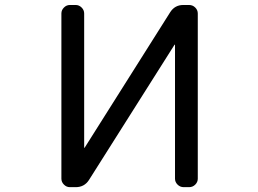

<svg xmlns="http://www.w3.org/2000/svg" viewBox="-20 -775 1040 774"><path d="M777.3 -54.7Q777.3 -41 767.1 -30.8Q756.8 -20.5 742.2 -20.5H720.7Q706.1 -20.5 695.8 -30.8Q685.5 -41 685.5 -54.7V-593.8Q685.5 -594.7 684.6 -595.2Q683.6 -595.7 683.6 -594.7L338.9 -49.8Q320.3 -20.5 285.2 -20.5H261.7Q248 -20.5 237.8 -30.8Q227.5 -41 227.5 -54.7V-720.7Q227.5 -734.4 237.8 -744.6Q248 -754.9 261.7 -754.9H285.2Q298.8 -754.9 309.1 -744.6Q319.3 -734.4 319.3 -720.7V-179.7Q319.3 -179.7 320.3 -179.2Q321.3 -178.7 321.3 -179.7L666 -725.6Q684.6 -754.9 718.8 -754.9H742.2Q756.8 -754.9 767.1 -744.6Q777.3 -734.4 777.3 -720.7Z"/></svg>

Font: Rounded-L Mgen+ 2m regular
Style: Regular
Weight: 400
Designer: [Source Han Sans]
Ryoko NISHIZUKA  (kana & ideographs); Paul D. Hunt (Latin, Greek & Cyrillic); Wenlong ZHANG  (bopomofo
Version: Version 1.059.20150602